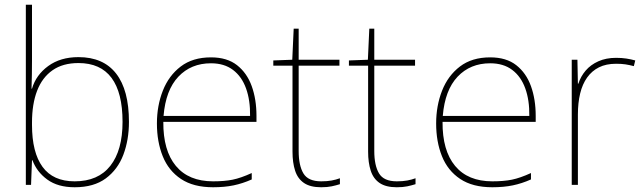

<svg xmlns="http://www.w3.org/2000/svg" viewBox="-20 -780 2716 810"><path d="M115 -525Q115 -501 114.5 -466Q114 -431 113 -406H115Q132 -464 183.5 -501.5Q235 -539 311 -539Q416 -539 470 -469.5Q524 -400 524 -266Q524 -190 500.5 -127.5Q477 -65 426.5 -27.5Q376 10 295 10Q224 10 179.5 -22.5Q135 -55 117 -104H115L111 0H89V-760H115ZM311 -514Q245 -514 201.5 -483.5Q158 -453 136.5 -397Q115 -341 115 -263V-253Q115 -137 159.5 -76Q204 -15 295 -15Q394 -15 445.5 -80.5Q497 -146 497 -266Q497 -389 450.5 -451.5Q404 -514 311 -514Z M870 -538Q938 -538 980 -505Q1022 -472 1042 -416.5Q1062 -361 1062 -291V-266H669Q668 -145 722 -80Q776 -15 879 -15Q927 -15 961.5 -22Q996 -29 1042 -50V-23Q1004 -6 965.5 2Q927 10 879 10Q796 10 743.5 -25Q691 -60 666.5 -121Q642 -182 642 -259Q642 -334 667 -397.5Q692 -461 742.5 -499.5Q793 -538 870 -538ZM870 -513Q786 -513 732.5 -456.5Q679 -400 670 -291H1035Q1036 -357 1018 -407Q1000 -457 963 -485Q926 -513 870 -513Z M1335 -15Q1360 -15 1379 -18.5Q1398 -22 1414 -28V-3Q1398 2 1379.5 6Q1361 10 1335 10Q1289 10 1262.5 -8Q1236 -26 1225 -60Q1214 -94 1214 -140V-503H1133V-525L1213 -528L1219 -659H1240V-528H1412V-503H1240V-143Q1240 -82 1260 -48.5Q1280 -15 1335 -15Z M1654 -15Q1679 -15 1698 -18.5Q1717 -22 1733 -28V-3Q1717 2 1698.5 6Q1680 10 1654 10Q1608 10 1581.5 -8Q1555 -26 1544 -60Q1533 -94 1533 -140V-503H1452V-525L1532 -528L1538 -659H1559V-528H1731V-503H1559V-143Q1559 -82 1579 -48.5Q1599 -15 1654 -15Z M2048 -538Q2116 -538 2158 -505Q2200 -472 2220 -416.5Q2240 -361 2240 -291V-266H1847Q1846 -145 1900 -80Q1954 -15 2057 -15Q2105 -15 2139.5 -22Q2174 -29 2220 -50V-23Q2182 -6 2143.5 2Q2105 10 2057 10Q1974 10 1921.5 -25Q1869 -60 1844.5 -121Q1820 -182 1820 -259Q1820 -334 1845 -397.5Q1870 -461 1920.5 -499.5Q1971 -538 2048 -538ZM2048 -513Q1964 -513 1910.5 -456.5Q1857 -400 1848 -291H2213Q2214 -357 2196 -407Q2178 -457 2141 -485Q2104 -513 2048 -513Z M2579 -536Q2603 -536 2622.5 -533Q2642 -530 2660 -525L2654 -501Q2635 -506 2618.5 -508.5Q2602 -511 2579 -511Q2537 -511 2507 -496Q2477 -481 2457 -453Q2437 -425 2427.5 -385.5Q2418 -346 2418 -297V0H2392V-528H2416L2418 -427H2420Q2430 -458 2451 -482.5Q2472 -507 2504.5 -521.5Q2537 -536 2579 -536Z"/></svg>

Font: Noto Sans Hebrew Thin
Style: Regular
Weight: 250
Designer: Monotype Design Team
Foundry: Monotype Imaging Inc.
Version: Version 2.003